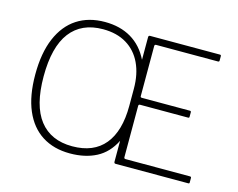

<svg xmlns="http://www.w3.org/2000/svg" viewBox="-104 -909 1330 1075"><g transform="rotate(15 561.0 -371.0)"><path d="M1062 -40Q1070 -40 1070 -33V-7Q1070 -3 1068.5 -1.5Q1067 0 1063 0H642Q633 0 633 -10V-131Q596 -57 531.5 -23.5Q467 10 379 10Q285 10 217.5 -33Q150 -76 114 -160Q78 -244 78 -367Q78 -492 114.5 -578Q151 -664 218.5 -708Q286 -752 380 -752Q468 -752 532.5 -714Q597 -676 634 -601V-732Q634 -742 643 -742H1048Q1055 -742 1055 -735V-709Q1055 -702 1047 -702H689Q680 -702 680 -693V-402Q680 -395 689 -395H967Q974 -395 974 -388V-362Q974 -358 972.5 -356.5Q971 -355 966 -355H689Q680 -355 680 -346V-49Q680 -40 689 -40H1062ZM381 -32Q505 -32 568.5 -109.5Q632 -187 632 -333V-433Q632 -517 602.5 -579.5Q573 -642 516.5 -676Q460 -710 380 -710Q256 -710 191 -625Q126 -540 126 -369Q126 -200 191.5 -116Q257 -32 381 -32Z"/></g></svg>

Font: Libre Franklin Thin Thin
Style: Regular
Weight: 250
Version: Version 3.000